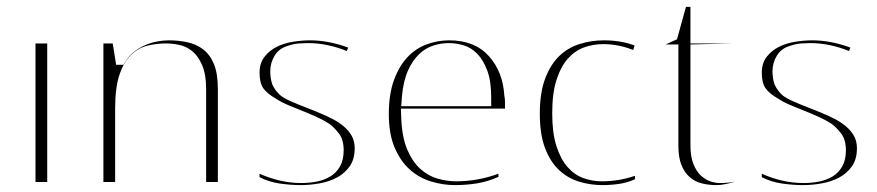

<svg xmlns="http://www.w3.org/2000/svg" viewBox="-20 -528 2545 557"><path d="M83 0V-402H117V0Z M280 0V-402H307L317 -340H338L343 -348Q353 -365 368 -377Q383 -389 400 -396.5Q417 -404 435 -407.5Q453 -411 469 -411Q498 -411 523.5 -405.5Q549 -400 569 -385Q589 -370 600.5 -342.5Q612 -315 612 -270V0H578V-268Q578 -313 566 -340Q554 -367 536.5 -380.5Q519 -394 499 -398Q479 -402 462 -402Q434 -402 407.5 -395.5Q381 -389 360 -368.5Q339 -348 326.5 -311Q314 -274 314 -212V0Z M733 -24Q762 -11 792.5 -4Q823 3 854 3Q878 3 900 -1.5Q922 -6 939 -16.5Q956 -27 966.5 -45.5Q977 -64 977 -92Q977 -123 963 -141Q949 -159 935 -169Q918 -180 898 -189Q878 -198 858 -206Q838 -214 817.5 -222.5Q797 -231 780 -242Q754 -257 743.5 -272.5Q733 -288 733 -317Q733 -345 747.5 -363.5Q762 -382 783.5 -392.5Q805 -403 831 -407Q857 -411 879 -411Q907 -411 935 -405.5Q963 -400 990 -390L986 -380Q959 -391 930.5 -397Q902 -403 873 -403Q865 -403 848.5 -402Q832 -401 815 -395Q790 -388 777 -367Q764 -346 764 -321Q764 -301 770 -283Q775 -272 781.5 -264Q788 -256 795 -250Q811 -239 829 -232Q847 -224 868 -216Q889 -208 910 -199Q927 -192 944.5 -183Q962 -174 976.5 -162Q991 -150 1000 -134.5Q1009 -119 1009 -98Q1009 -66 994.5 -45.5Q980 -25 957.5 -13Q935 -1 907 4Q879 9 853 9Q824 9 792 4.5Q760 0 733 -14Z M1143 -213 1144 -187Q1146 -130 1161.5 -94Q1177 -58 1200 -37.5Q1223 -17 1250.5 -9.5Q1278 -2 1303 -2Q1366 -2 1426 -24V-15Q1395 -1 1363.5 4Q1332 9 1300 9Q1265 9 1230.5 -1.5Q1196 -12 1169 -36Q1142 -60 1125 -99.5Q1108 -139 1108 -197Q1108 -254 1122.5 -294.5Q1137 -335 1161 -361Q1185 -387 1217 -399Q1249 -411 1283 -411Q1357 -411 1398 -365.5Q1439 -320 1443 -251Q1445 -242 1445 -233V-231Q1445 -230 1445 -229V-228Q1445 -227 1445 -227V-225Q1445 -225 1445 -224Q1445 -223 1445 -223V-216Q1445 -215 1445 -215V-213ZM1144 -220H1405V-245Q1405 -293 1393.5 -323.5Q1382 -354 1364.5 -372Q1347 -390 1325 -396.5Q1303 -403 1282 -403Q1260 -403 1237.5 -396Q1215 -389 1196 -371Q1177 -353 1163.5 -323Q1150 -293 1146 -248Z M1822 -8Q1800 2 1776 5.5Q1752 9 1728 9Q1693 9 1660 -1Q1627 -11 1601.5 -35Q1576 -59 1561 -99Q1546 -139 1546 -198Q1546 -259 1561.5 -300Q1577 -341 1602.5 -365.5Q1628 -390 1662 -400.5Q1696 -411 1732 -411Q1755 -411 1777.5 -407.5Q1800 -404 1821 -396L1817 -383Q1774 -400 1730 -400Q1701 -400 1674.5 -390.5Q1648 -381 1627.5 -358Q1607 -335 1594.5 -296.5Q1582 -258 1582 -199Q1582 -143 1594 -105Q1606 -67 1626 -44Q1646 -21 1672 -11.5Q1698 -2 1726 -2Q1750 -2 1774.5 -6Q1799 -10 1822 -18Z M1911 -399 1944 -414 1970 -508H1983V-402H2109L1983 -399V-107Q1983 -74 1991.5 -52.5Q2000 -31 2013 -19Q2026 -7 2040.5 -2Q2055 3 2068 3Q2092 3 2112 -1Q2100 3 2085 6Q2070 9 2059 9Q2036 9 2016 4Q1996 -1 1981 -14Q1966 -27 1957 -49Q1948 -71 1948 -105V-399Z M2190 -24Q2219 -11 2249.5 -4Q2280 3 2311 3Q2335 3 2357 -1.5Q2379 -6 2396 -16.5Q2413 -27 2423.5 -45.5Q2434 -64 2434 -92Q2434 -123 2420 -141Q2406 -159 2392 -169Q2375 -180 2355 -189Q2335 -198 2315 -206Q2295 -214 2274.5 -222.5Q2254 -231 2237 -242Q2211 -257 2200.5 -272.5Q2190 -288 2190 -317Q2190 -345 2204.5 -363.5Q2219 -382 2240.5 -392.5Q2262 -403 2288 -407Q2314 -411 2336 -411Q2364 -411 2392 -405.5Q2420 -400 2447 -390L2443 -380Q2416 -391 2387.5 -397Q2359 -403 2330 -403Q2322 -403 2305.5 -402Q2289 -401 2272 -395Q2247 -388 2234 -367Q2221 -346 2221 -321Q2221 -301 2227 -283Q2232 -272 2238.5 -264Q2245 -256 2252 -250Q2268 -239 2286 -232Q2304 -224 2325 -216Q2346 -208 2367 -199Q2384 -192 2401.5 -183Q2419 -174 2433.5 -162Q2448 -150 2457 -134.5Q2466 -119 2466 -98Q2466 -66 2451.5 -45.5Q2437 -25 2414.5 -13Q2392 -1 2364 4Q2336 9 2310 9Q2281 9 2249 4.5Q2217 0 2190 -14Z"/></svg>

Font: UN Bangla Thin
Style: Regular
Weight: 100
Designer: Desinged by Rajon, Unicode developed by Rashed (IMGN)
Version: Version 2.000;March 19, 2023;FontCreator 14.0.0.2901 64-bit